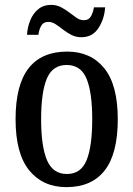

<svg xmlns="http://www.w3.org/2000/svg" viewBox="-20 -759 548 789"><path d="M253 10Q156 10 100 -59Q44 -128 44 -269Q44 -410 97.5 -478.5Q151 -547 256 -547Q353 -547 408.5 -478.5Q464 -410 464 -269Q464 -128 410.5 -59Q357 10 253 10ZM255 -44Q313 -44 336 -101Q359 -158 359 -269Q359 -380 335.5 -436Q312 -492 254 -492Q196 -492 172.5 -436Q149 -380 149 -269Q149 -158 173 -101Q197 -44 255 -44ZM314 -606Q292 -606 273.5 -615.5Q255 -625 239 -637.5Q223 -650 208.5 -659.5Q194 -669 179 -669Q158 -669 149 -652.5Q140 -636 138 -616H91Q93 -648 104.5 -676Q116 -704 137.5 -721.5Q159 -739 190 -739Q212 -739 230.5 -729.5Q249 -720 265 -707.5Q281 -695 295 -685.5Q309 -676 324 -676Q345 -676 354 -692.5Q363 -709 366 -729H412Q409 -681 384.5 -643.5Q360 -606 314 -606Z"/></svg>

Font: Noto Serif Tamil Condensed Medium
Style: Regular
Weight: 500
Width: 3
Designer: Indian Type Foundry, Tom Grace, and the Monotype Design Team
Foundry: Monotype Imaging Inc.
Version: Version 2.004; ttfautohint (v1.8.4.7-5d5b)